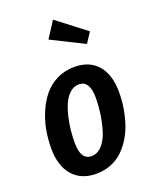

<svg xmlns="http://www.w3.org/2000/svg" viewBox="-152 -894 789 992"><g transform="rotate(-20 242.5 -397.5)"><path d="M264.2 -810.1 422.9 -688 386.2 -631.8 207 -721.2ZM203.1 15.1Q120.6 15.1 74.2 -38.3Q27.8 -91.8 27.8 -188Q27.8 -238.8 36.9 -288.1Q45.9 -337.4 66.2 -383.8Q86.4 -430.2 115.5 -465.3Q144.5 -500.5 187.7 -521.7Q231 -543 283.2 -543Q365.7 -543 411.4 -490.5Q457 -438 457 -340.8Q457 -299.3 450.7 -258.1Q444.3 -216.8 431.6 -176.5Q418.9 -136.2 397.9 -101.8Q377 -67.4 349.6 -41Q322.3 -14.6 284.7 0.2Q247.1 15.1 203.1 15.1ZM210.9 -79.1Q244.6 -79.1 270 -107.7Q295.4 -136.2 308.6 -180.9Q321.8 -225.6 327.9 -269.8Q334 -314 334 -356Q334 -450.2 274.9 -450.2Q247.6 -450.2 225.6 -430.9Q203.6 -411.6 190.2 -381.8Q176.8 -352.1 167.7 -314Q158.7 -275.9 155.3 -240.7Q151.9 -205.6 151.9 -172.9Q151.9 -79.1 210.9 -79.1Z"/></g></svg>

Font: Fira Sans Compressed Medium
Style: Italic
Weight: 500
Width: 3
Italic angle: -8°
Designer: Carrois Corporate & Edenspiekermann AG
Foundry: Carrois Corporate GbR & Edenspiekermann AG
Version: Version 4.203;PS 004.203;hotconv 1.0.88;makeotf.lib2.5.64775